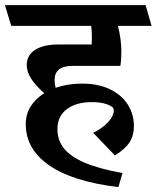

<svg xmlns="http://www.w3.org/2000/svg" viewBox="-45 -600 621 761"><path d="M485.8 -100.1Q485.8 -63 468.5 -36.1Q451.2 -9.3 410.6 16.1L324.7 -73.2Q364.3 -94.2 385 -117.7Q405.8 -141.1 405.8 -162.6Q405.8 -167 404.3 -170.4Q402.8 -173.8 398.9 -176.8Q371.1 -195.3 318.8 -195.3Q256.8 -195.3 219.7 -167.2Q182.6 -139.2 182.6 -87.9Q182.6 -43.9 209 -11.2Q235.4 21.5 292 45.4Q348.6 69.3 440.4 85.9L424.3 141.6Q242.2 119.6 149.7 55.2Q57.1 -9.3 57.1 -107.4Q57.1 -147 76.4 -178Q95.7 -209 130.4 -230.5Q93.8 -263.2 77.4 -289.8Q61 -316.4 61 -342.3Q61 -381.3 94.5 -402.6Q127.9 -423.8 188 -423.8H318.4Q319.3 -440.4 319.3 -451.7Q319.3 -475.1 316.4 -497.6H-0.5L-25.4 -579.6H532.2L555.7 -497.6H422.4Q436 -443.8 436 -396Q436 -362.8 432.1 -338.9H243.7Q207 -338.9 189.2 -325Q171.4 -311 171.4 -282.7Q171.4 -267.1 175.3 -252Q223.1 -268.6 280.3 -268.6Q345.7 -268.6 392.1 -245.6Q438.5 -222.7 462.2 -184.3Q485.8 -146 485.8 -100.1Z"/></svg>

Font: Vesper Libre
Style: Bold
Weight: 700
Designer: Robert Keller & Kimya Gandhi
Foundry: Mota Italic
Version: Version 1.058